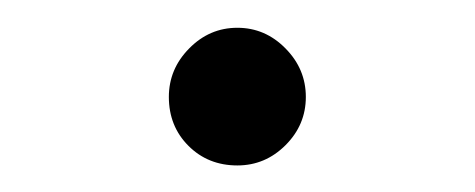

<svg xmlns="http://www.w3.org/2000/svg" viewBox="-20 -122 349 141"><path d="M104 -50.8Q104 -71.3 118.9 -86.4Q133.8 -101.6 154.3 -101.6Q174.8 -101.6 189.7 -86.4Q204.6 -71.3 204.6 -50.8Q204.6 -30.3 189.7 -15.4Q174.8 -0.5 154.3 -0.5Q132.8 -0.5 118.4 -14.9Q104 -29.3 104 -50.8Z"/></svg>

Font: Shabnam Thin WOL
Style: Thin-WOL
Weight: 100
Foundry: DejaVu fonts team - Redesigned by Saber Rastikerdar - Based on Vazir font
Version: Version 5.0.0